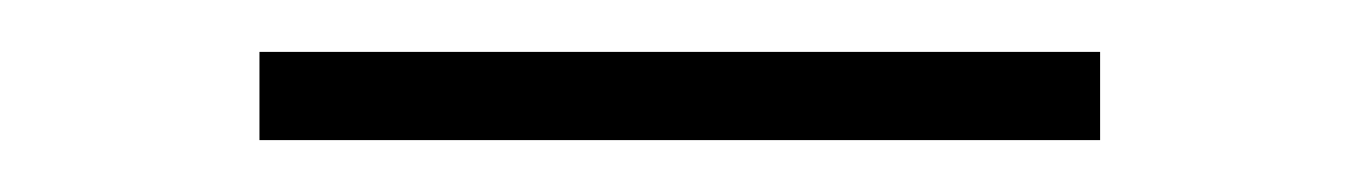

<svg xmlns="http://www.w3.org/2000/svg" viewBox="-20 -329 524 74"><path d="M80 -275V-309H404V-275Z"/></svg>

Font: REM Medium Thin
Style: Regular
Weight: 250
Version: Version 1.005;gftools[0.9.28]